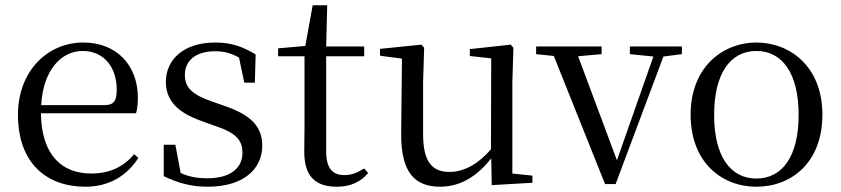

<svg xmlns="http://www.w3.org/2000/svg" viewBox="-20 -692 3183 727"><path d="M303 15C393 15 460 -26 504 -94L488 -108C447 -60 396 -35 325 -35C215 -35 137 -104 135 -263H495C500 -279 502 -299 502 -323C502 -441 425 -531 295 -531C162 -531 48 -425 48 -257C48 -76 155 15 303 15ZM136 -294C143 -424 210 -499 293 -499C374 -499 422 -437 422 -352C422 -312 412 -294 377 -294Z M767 15C903 15 973 -53 973 -140C973 -210 934 -255 833 -290L782 -308C709 -333 680 -360 680 -408C680 -461 719 -498 795 -498C827 -498 855 -491 885 -474L905 -379H945L948 -486C898 -516 855 -531 795 -531C675 -531 608 -466 608 -382C608 -307 659 -264 740 -235L792 -216C873 -190 898 -162 898 -113C898 -56 853 -17 765 -17C723 -17 692 -24 664 -37L644 -144H600V-25C654 1 703 15 767 15Z M1255 15C1307 15 1346 -3 1374 -37L1359 -54C1332 -38 1313 -29 1283 -29C1239 -29 1215 -56 1215 -118V-479H1359V-516H1215L1219 -672H1164L1136 -518L1033 -509V-479H1133V-207C1133 -171 1132 -150 1132 -118C1132 -28 1171 15 1255 15Z M1842 9 1996 0V-27L1920 -35V-380L1924 -511L1914 -523L1759 -506V-480L1840 -471L1839 -127C1793 -73 1739 -41 1682 -41C1617 -41 1582 -78 1582 -185V-380L1586 -511L1576 -523L1419 -507V-481L1502 -470L1499 -186C1498 -37 1552 15 1647 15C1726 15 1789 -28 1840 -92Z M2365 -487 2454 -478 2316 -85 2169 -479 2258 -487V-516H2010V-487L2077 -480L2271 5H2311L2492 -478L2562 -487V-516H2365Z M2844 15C2977 15 3094 -77 3094 -258C3094 -438 2973 -531 2844 -531C2716 -531 2595 -437 2595 -258C2595 -78 2712 15 2844 15ZM2844 -16C2745 -16 2684 -101 2684 -257C2684 -413 2745 -499 2844 -499C2943 -499 3004 -413 3004 -257C3004 -101 2943 -16 2844 -16Z"/></svg>

Font: Harano Aji Mincho
Style: Regular
Weight: 400
Foundry: Masamichi Hosoda
Version: HaranoAjiMincho-Regular version 20230610;ttx 4.39.4